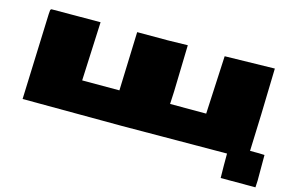

<svg xmlns="http://www.w3.org/2000/svg" viewBox="-84 -696 1564 1031"><g transform="rotate(15 698.0 -180.5)"><path d="M1396.5 -39.6V103L1394.5 140.6H1201.2Q1200.2 122.1 1200.2 72.8V4.9L616.2 7.8L64 5.9L81.5 -470.7L83.5 -494.6L88.9 -499.5L361.8 -500.5L347.2 -173.3H554.2L565.4 -500H734.9L846.2 -502.4L839.4 -244.1L835.9 -173.3H1036.6L1052.7 -496.6L1330.1 -502.4L1323.2 -244.1L1315.9 -41H1365.7Z"/></g></svg>

Font: Seymour One
Style: Book
Weight: 400
Designer: vernon adams
Foundry: vernon adams
Version: Version 1.000; ttfautohint (v0.93) -l 8 -r 50 -G 200 -x 0 -w